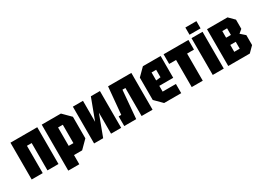

<svg xmlns="http://www.w3.org/2000/svg" viewBox="-11 -1557 3482 2531"><g transform="rotate(-30 1730.0 -291.0)"><path d="M34 0V-560H442V0H274V-416H202V0Z M510 140V-560H802L918 -444V-116L802 0H678V140ZM750 -420H678V-140H750Z M1396 0H1242V-320L1122 0H984V-560H1138V-240L1258 -560H1396Z M1874 -560V0H1707V-427H1662L1625 0H1443V-147H1482L1520 -560Z M1940 -110V-450L2050 -560H2320V-228H2108V-140H2310V0H2050ZM2108 -310 2178 -318V-432H2108Z M2638 0V-413H2743V-560H2365V-413H2470V0Z M2790 0V-560H2958V0ZM2790 -612V-722H2958V-612Z M3026 -560V0H3354L3436 -82V-233L3367 -294L3420 -338V-478L3338 -560ZM3188 -337V-438H3261V-337ZM3188 -122V-227H3271V-122Z"/></g></svg>

Font: Tektur Condensed
Style: Bold
Weight: 700
Width: 3
Designer: Adam Jagosz
Foundry: Adam Jagosz
Version: Version 1.005;gftools[0.9.30]